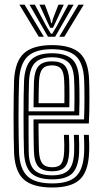

<svg xmlns="http://www.w3.org/2000/svg" viewBox="-20 -804 442 832"><path d="M206.8 8.5Q122.2 8.5 83.5 -25.9Q44.8 -60.2 41 -141Q40 -169 39.4 -210.6Q38.8 -252.2 38.8 -298.1Q38.8 -344 39.4 -386Q40 -428 41 -457Q45.5 -539 84.5 -573.8Q123.5 -608.5 205.5 -608.5Q286.8 -608.5 324.6 -574.8Q362.5 -541 366 -461Q366.8 -444 367.1 -422.2Q367.5 -400.5 367.5 -375.5Q367.5 -350.5 367 -323.5Q366.5 -296.5 365 -269H146.8Q147 -246.8 147.2 -224.8Q147.5 -202.8 147.9 -183.4Q148.2 -164 148.8 -149.2Q150.8 -111.8 163.5 -95.5Q176.2 -79.2 206.8 -79.2Q233.8 -79.2 245 -94.1Q256.2 -109 258 -146.2Q258.8 -158 258.5 -176.9Q258.2 -195.8 257 -219.5H278.8Q279.8 -195.8 280 -176.9Q280.2 -158 279.8 -145.2Q277.8 -99.2 261.1 -80.5Q244.5 -61.8 206.8 -61.8Q165.2 -61.8 147 -81.1Q128.8 -100.5 127 -147Q126.5 -163.8 126 -187Q125.5 -210.2 125.4 -236.1Q125.2 -262 125.2 -286.5H344.2Q345.2 -310.2 345.6 -334.2Q346 -358.2 346 -381Q346 -403.8 345.6 -423.9Q345.2 -444 344.5 -460Q341 -532 308 -561.4Q275 -590.8 205.5 -590.8Q133.2 -590.8 100 -559.5Q66.8 -528.2 62.8 -455.8Q61.5 -425.8 60.9 -383.5Q60.2 -341.2 60.2 -296Q60.2 -250.8 60.9 -210.2Q61.5 -169.8 62.5 -143Q66 -71.2 99.1 -40.2Q132.2 -9.2 206.8 -9.2Q278 -9.2 309.5 -39.8Q341 -70.2 344.5 -142Q345 -153 345 -166Q345 -179 344.6 -192.6Q344.2 -206.2 343.5 -219.5H365Q366 -201.2 366.5 -180.1Q367 -159 366 -141.2Q362.5 -60.5 325.8 -26Q289 8.5 206.8 8.5ZM206.8 -26.8Q144.2 -26.8 115.8 -53.4Q87.2 -80 84 -143.8Q83 -171.8 82.5 -212.8Q82 -253.8 82 -299.1Q82 -344.5 82.5 -385.6Q83 -426.8 84.2 -454.2Q87.8 -519 116.1 -546.1Q144.5 -573.2 205.5 -573.2Q263.8 -573.2 291.9 -548Q320 -522.8 322.8 -459.5Q323.8 -442.2 324.1 -418Q324.5 -393.8 324.4 -364.8Q324.2 -335.8 323.2 -304H103.8Q103.5 -256.8 103.8 -220.5Q104 -184.2 104.5 -145.5Q105.2 -91 128.5 -67.6Q151.8 -44.2 206.8 -44.2Q253.2 -44.2 275.9 -65.6Q298.5 -87 301.2 -143.2Q301.8 -158.8 301.5 -178.1Q301.2 -197.5 300.2 -219.5H321.8Q322.8 -199.2 323.1 -179.6Q323.5 -160 322.8 -142.8Q320 -79.5 293.5 -53.1Q267 -26.8 206.8 -26.8ZM103.8 -321.5H302Q302.8 -349.5 302.8 -375Q302.8 -400.5 302.4 -422Q302 -443.5 301.2 -459Q298.8 -514.8 274.8 -535.2Q250.8 -555.8 205.5 -555.8Q156 -555.8 132.4 -532.6Q108.8 -509.5 105.8 -453Q105 -435 104.5 -398.5Q104 -362 103.8 -321.5ZM125.2 -339.2Q125.5 -357 125.8 -376.8Q126 -396.5 126.4 -415.9Q126.8 -435.2 127.2 -451.8Q129.8 -499 148 -518.6Q166.2 -538.2 205.5 -538.2Q244 -538.2 260.9 -519.5Q277.8 -500.8 279.8 -457Q280.2 -445.8 280.6 -427.5Q281 -409.2 281 -386.5Q281 -363.8 280.5 -339.2ZM147.2 -356.8H259Q259.2 -377.2 259.2 -396.6Q259.2 -416 258.9 -431.6Q258.5 -447.2 258 -456.2Q256.5 -491.5 244.4 -506.1Q232.2 -520.8 205.5 -520.8Q176.8 -520.8 163.8 -505Q150.8 -489.2 149 -450.8Q148.5 -437.8 148.1 -423.1Q147.8 -408.5 147.5 -392.1Q147.2 -375.8 147.2 -356.8ZM64 -783.8H86.5L170 -644.8H148ZM107.8 -783.8H131L182 -688.5L200.5 -658.2H206.5L224.8 -688.5L275.8 -783.8H299L219 -644.8H188ZM151 -783.8H174.2L197.8 -721.8L201.8 -703.8H205L209.2 -721.8L233.2 -783.8H256.5L221.8 -709.2L209.5 -683.5H197.5L185.2 -709.2ZM320.2 -783.8H343L258.8 -644.8H236.8Z"/></svg>

Font: Big Shoulders Inline Display Thin
Style: Bold
Weight: 700
Version: Version 2.002